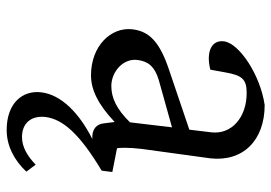

<svg xmlns="http://www.w3.org/2000/svg" viewBox="-139 -413 814 576"><g transform="rotate(90 268.0 -125.0)"><path d="M370 262C418 262 461 239 495 203L474 175C449 199 422 216 391 216C350 216 326 189 331 145C338 94 380 44 492 -23L496 -55L425 -69C423 -74 422 -105 427 -145L455 -349C466 -447 401 -512 295 -512C205 -499 110 -436 104 -390C99 -351 138 -336 189 -349L197 -393C206 -445 218 -458 259 -458C332 -458 384 -413 377 -352L369 -286L189 -225C105 -197 74 -165 68 -116C60 -51 118 9 206 9C250 9 294 -13 346 -62L350 -30C352 -9 366 7 397 5C318 45 264 99 257 158C250 215 290 262 370 262ZM160 -131C164 -163 180 -182 219 -194L362 -234L347 -108C307 -67 273 -52 238 -52C195 -52 154 -88 160 -131Z"/></g></svg>

Font: TPK Tissa Web
Style: Italic
Weight: 400
Italic angle: -7°
Designer: Jacques Le Bailly, Suppakit Chalermlarp | Katatrad Co.,Ltd.
Foundry: Jacques Le Bailly, Cadson Demak Co.,Ltd.
Version: Version 5.000;Glyphs 3.1.2 (3151)